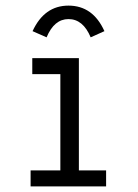

<svg xmlns="http://www.w3.org/2000/svg" viewBox="-20 -664 490 684"><path d="M89 0V-57H195V-400H95V-457H261V-57H358V0ZM146 -531 96 -553Q138 -644 224 -644Q311 -644 352 -553L303 -531Q276 -596 224 -596Q173 -596 146 -531Z"/></svg>

Font: Inconsolata SemiCondensed
Style: Regular
Weight: 400
Width: 4
Monospace: yes
Designer: Raph Levien, Cyreal, Brenton Simpson
Foundry: Raph Levien, Cyreal, Google
Version: Version 3.000; ttfautohint (v1.8.2.53-6de2)